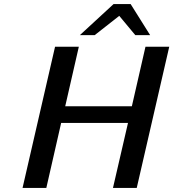

<svg xmlns="http://www.w3.org/2000/svg" viewBox="-20 -925 853 945"><path d="M373 -752 539 -905H623L719 -752H646L567 -847L446 -752ZM91 0 251 -695H368L301 -402H629L696 -695H813L653 0H536L610 -320H281L208 0Z"/></svg>

Font: Coval
Style: Medium Italic
Weight: 500
Foundry: Context Ltd
Version: Version 001.000